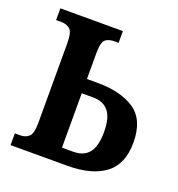

<svg xmlns="http://www.w3.org/2000/svg" viewBox="-104 -622 654 707"><g transform="rotate(20 223.0 -268.0)"><path d="M14 0V-46H35Q55 -46 68.5 -57.5Q82 -69 82 -113V-423Q82 -468 68.5 -479Q55 -490 35 -490H14V-536H259V-490H243Q221 -490 208 -480Q195 -470 195 -426V-325H237Q328 -325 382 -288.5Q436 -252 436 -163Q436 -78 383.5 -39Q331 0 237 0ZM195 -56H239Q280 -56 300.5 -81.5Q321 -107 321 -163Q321 -218 300.5 -243.5Q280 -269 239 -269H195Z"/></g></svg>

Font: Noto Serif ExtraCondensed SemiBold
Style: Regular
Weight: 600
Width: 2
Designer: Monotype Design Team
Foundry: Monotype Imaging Inc.
Version: Version 2.015; ttfautohint (v1.8.4.7-5d5b)